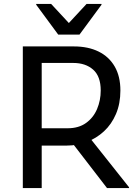

<svg xmlns="http://www.w3.org/2000/svg" viewBox="-20 -956 700 976"><path d="M152 -216V-304H324Q380 -304 417.5 -331Q455 -358 473.5 -402Q492 -446 492 -496Q492 -568 453.5 -602Q415 -636 352 -636H152V-720H356Q428 -720 481 -694Q534 -668 563 -618Q592 -568 592 -496Q592 -429 569.5 -376.5Q547 -324 508.5 -288.5Q470 -253 421.5 -234.5Q373 -216 320 -216ZM96 0V-720H192V0ZM524 0 336 -244 436 -256 636 -4V0ZM276 -780 164 -932V-936H240L330 -839L420 -936H496V-932L384 -780Z"/></svg>

Font: Kufam
Style: Regular
Weight: 400
Designer: Wael Morcos, Artur Schmal
Foundry: Original Type
Version: Version 1.301; ttfautohint (v1.8.3)